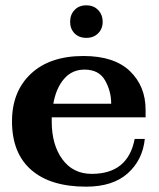

<svg xmlns="http://www.w3.org/2000/svg" viewBox="-20 -690 596 720"><path d="M243 -608Q243 -635 259.5 -652.5Q276 -670 304 -670Q331 -670 348 -652.5Q365 -635 365 -608Q365 -582 348 -565Q331 -548 304 -548Q276 -548 259.5 -565Q243 -582 243 -608ZM174 -250V-234Q174 -147 214 -92.5Q254 -38 324 -38Q460 -38 485 -169H523Q515 -90 459 -40Q403 10 303 10Q169 10 97 -53Q25 -116 25 -235Q25 -347 96 -413.5Q167 -480 293 -480Q408 -480 467 -423.5Q526 -367 526 -278V-250ZM180 -301H397Q397 -348 374 -388.5Q351 -429 297 -429Q250 -429 220 -394Q190 -359 180 -301Z"/></svg>

Font: Taviraj DemiBold
Style: Regular
Weight: 600
Designer: Katatrad Team
Foundry: CadsonDemak
Version: Version 1.030